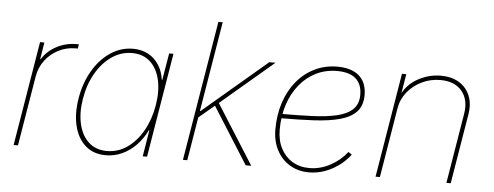

<svg xmlns="http://www.w3.org/2000/svg" viewBox="-49 -855 2556 994"><g transform="rotate(5 1229.0 -358.5)"><path d="M48.3 0 138.2 -542.5H160.6L146.5 -454.6H148.9Q175.3 -497.6 223.4 -523.2Q271.5 -548.8 327.6 -548.8Q332 -548.8 333.5 -548.8Q335 -548.8 339.4 -548.8L335.9 -526.4Q333.5 -526.4 331.1 -526.4Q328.6 -526.4 324.2 -526.4Q276.4 -526.4 235.1 -505.1Q193.8 -483.9 166.3 -447Q138.7 -410.2 130.9 -362.3L70.8 0Z M528.3 11.2Q463.9 11.2 422.1 -25.4Q380.4 -62 364.7 -125.7Q349.1 -189.5 362.3 -270Q375.5 -350.1 412.4 -413.6Q449.2 -477.1 503.4 -513.7Q557.6 -550.3 621.6 -550.3Q665.5 -550.3 699.5 -532.2Q733.4 -514.2 755.1 -481Q776.9 -447.8 783.2 -402.8H785.6L809.1 -542.5H831.5L741.7 0H719.2L741.7 -136.7H738.8Q717.3 -92.3 684.8 -58.8Q652.3 -25.4 612.3 -7.1Q572.3 11.2 528.3 11.2ZM531.7 -11.2Q590.3 -11.2 638.2 -45.2Q686 -79.1 718.8 -137.7Q751.5 -196.3 763.7 -270Q775.9 -343.8 762.5 -402.1Q749 -460.4 712.4 -494.1Q675.8 -527.8 618.2 -527.8Q560.5 -527.8 512 -494.1Q463.4 -460.4 430.2 -402.1Q397 -343.8 384.8 -270Q372.6 -196.3 386.2 -137.7Q399.9 -79.1 436.8 -45.2Q473.6 -11.2 531.7 -11.2Z M981 -219.7 987.8 -259.3H996.6L1329.6 -542.5H1361.8L1077.6 -300.8L1074.2 -297.9ZM928.2 0 1048.8 -727.5H1071.3L950.7 0ZM1254.4 0 1064.5 -300.8 1084 -314.9 1283.2 0Z M1583 7.8Q1526.9 7.8 1483.4 -18.6Q1439.9 -44.9 1415.5 -91.6Q1391.1 -138.2 1391.1 -199.2Q1391.1 -274.9 1412.4 -339.1Q1433.6 -403.3 1472.9 -450.7Q1512.2 -498 1565.9 -524.2Q1619.6 -550.3 1683.6 -550.3Q1732.9 -550.3 1767.1 -534.4Q1801.3 -518.6 1818.6 -488.5Q1835.9 -458.5 1835.9 -416.5Q1835.9 -360.8 1806.2 -329.1Q1776.4 -297.4 1720.7 -282.2Q1665 -267.1 1586.2 -262.9Q1507.3 -258.8 1410.2 -258.8V-281.2Q1501 -281.2 1575.2 -284.2Q1649.4 -287.1 1702.6 -299.6Q1755.9 -312 1784.7 -339.4Q1813.5 -366.7 1813.5 -415Q1813.5 -470.2 1780.8 -499Q1748 -527.8 1683.6 -527.8Q1624.5 -527.8 1575 -503.4Q1525.4 -479 1489.3 -434.6Q1453.1 -390.1 1433.3 -330.3Q1413.6 -270.5 1413.6 -199.2Q1413.6 -144 1435.1 -102.5Q1456.5 -61 1494.6 -37.8Q1532.7 -14.6 1583 -14.6Q1640.6 -14.6 1692.6 -43Q1744.6 -71.3 1778.3 -115.2L1796.4 -103Q1760.3 -54.2 1702.9 -23.2Q1645.5 7.8 1583 7.8Z M2011.7 -362.8 1951.7 0H1929.2L2019 -542.5H2041.5L2022 -425.3H2016.1Q2044.4 -487.8 2101.6 -519Q2158.7 -550.3 2220.7 -550.3Q2276.9 -550.3 2315.7 -526.6Q2354.5 -502.9 2371.8 -460.9Q2389.2 -418.9 2379.9 -362.8L2319.8 0H2297.4L2357.4 -362.8Q2370.1 -437 2332.5 -482.4Q2294.9 -527.8 2220.7 -527.8Q2169.9 -527.8 2125.2 -506.6Q2080.6 -485.4 2050 -448Q2019.5 -410.6 2011.7 -362.8Z"/></g></svg>

Font: Inter 16pt Thin
Style: Italic
Weight: 250
Italic angle: -9.3988°
Version: Version 4.001;git-66647c0bb